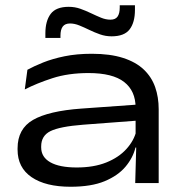

<svg xmlns="http://www.w3.org/2000/svg" viewBox="-20 -698 699 732"><path d="M495.5 0 499.5 -143.5 497 -162V-273.5V-287.5Q497 -351.5 453.2 -385.5Q409.5 -419.5 317.5 -419.5Q240.5 -419.5 180.2 -400Q120 -380.5 74.5 -357L84.5 -432Q109 -445.5 144.5 -459.8Q180 -474 226.2 -483.5Q272.5 -493 330 -493Q400 -493 449 -477.2Q498 -461.5 528 -433Q558 -404.5 571.5 -366Q585 -327.5 585 -281.5V0ZM249 14Q154 14 100.5 -22.5Q47 -59 47 -127.5V-132.5Q47 -207 106.2 -241Q165.5 -275 290 -284L507 -299.5L508.5 -238.5L296.5 -222.5Q207.5 -215.5 172.2 -198Q137 -180.5 137 -140V-136Q137 -99 172 -79.2Q207 -59.5 272.5 -59.5Q337.5 -59.5 385 -78.5Q432.5 -97.5 461.8 -129.8Q491 -162 500 -199.5L514 -135.5H496.5Q487 -96.5 458.5 -62.5Q430 -28.5 379 -7.2Q328 14 249 14ZM405.5 -559.5Q382.5 -559.5 361.2 -567Q340 -574.5 320.5 -584Q301 -593.5 282.5 -601Q264 -608.5 247 -608.5Q228 -608.5 219.2 -596.8Q210.5 -585 210.5 -562V-553.5H153V-571Q153 -618 173.2 -645Q193.5 -672 242 -672Q265.5 -672 286.5 -664.5Q307.5 -657 327.2 -647.5Q347 -638 365.2 -630.5Q383.5 -623 401 -623Q420 -623 428.2 -634.8Q436.5 -646.5 436.5 -669.5V-678H494.5V-660.5Q494.5 -612.5 474.2 -586Q454 -559.5 405.5 -559.5Z"/></svg>

Font: Anek Latin Expanded
Style: Regular
Weight: 400
Width: 7
Designer: Yesha Goshar
Foundry: Ek Type
Version: Version 1.003